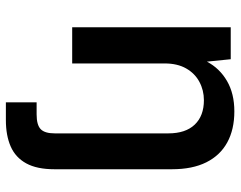

<svg xmlns="http://www.w3.org/2000/svg" viewBox="-100 -478 798 637"><g transform="rotate(90 298.5 -159.0)"><path d="M70 0V-526H176L184 -447Q206 -489 248 -513.5Q290 -538 349 -538Q409 -538 452 -514.5Q495 -491 518 -445Q541 -399 541 -331V59Q541 117 521.5 152.5Q502 188 465.5 204Q429 220 378 220H319V118H359Q394 118 408 104.5Q422 91 422 58V-319Q422 -376 393 -406.5Q364 -437 312 -437Q279 -437 251 -422Q223 -407 206.5 -378Q190 -349 190 -307V0Z"/></g></svg>

Font: DM Sans 9pt SemiBold
Style: Regular
Weight: 600
Version: Version 4.004;gftools[0.9.30]